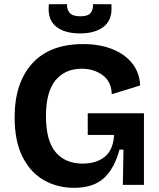

<svg xmlns="http://www.w3.org/2000/svg" viewBox="-20 -885 763 919"><path d="M335 14Q254 14 189.5 -23Q125 -60 87.5 -135Q50 -210 50 -323Q50 -488 134 -581Q218 -674 378 -674Q458 -674 518.5 -649.5Q579 -625 613.5 -581Q648 -537 651 -476L515 -434Q513 -495 471 -525.5Q429 -556 372 -556Q291 -556 245.5 -500.5Q200 -445 200 -329Q200 -212 246 -157Q292 -102 375 -102Q442 -102 482 -135Q522 -168 526 -239H400V-343H669V0H568L571 -169H552Q528 -79 477.5 -32.5Q427 14 335 14ZM214 -865H301Q299 -841 313 -824Q327 -807 365 -807Q402 -807 414.5 -824Q427 -841 425 -865H513Q520 -793 478.5 -759Q437 -725 363 -725Q288 -725 247 -759Q206 -793 214 -865Z"/></svg>

Font: Bricolage Grotesque 12pt Bricolage Grotesque 10pt Regular
Style: Bold
Weight: 700
Designer: Mathieu Triay
Foundry: Atelier Triay
Version: Version 1.001; ttfautohint (v1.8.4.7-5d5b);gftools[0.9.33.de